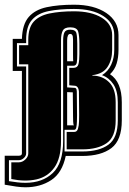

<svg xmlns="http://www.w3.org/2000/svg" viewBox="-37 -662 546 815"><path d="M71 133Q54 133 32 130Q10 127 -17 122V-1H43Q56 -1 56 -11V-361H17V-497H56Q58 -559 85 -590Q112 -621 161.5 -631.5Q211 -642 277 -642Q362 -642 414 -607Q466 -572 466 -513V-450Q466 -418 458 -392Q450 -366 430 -347Q480 -314 480 -228V-151Q480 -67 436 -33.5Q392 0 312 0H242Q227 72 180.5 102.5Q134 133 71 133ZM71 114Q143 114 187 72.5Q231 31 231 -64V-490Q231 -513 236.5 -524.5Q242 -536 261 -536Q284 -536 287.5 -520.5Q291 -505 291 -476V-432Q291 -421 290.5 -412Q290 -403 289 -396Q286 -383 275 -383H248V-291L281 -289Q283 -289 285 -287Q289 -283 289 -274L290 -175V-171Q290 -161 289.5 -146.5Q289 -132 287 -121.5Q285 -111 278 -111H237V-19H312Q384 -19 423.5 -48Q463 -77 463 -151V-228Q463 -276 444.5 -304Q426 -332 396 -343Q422 -359 435 -387.5Q448 -416 448 -450V-513Q448 -564 401.5 -594Q355 -624 277 -624Q216 -624 170 -615Q124 -606 99 -578Q74 -550 74 -493V-479H35V-380H74V-11Q74 0 64 9Q54 18 43 18H1V107Q19 110 36.5 112Q54 114 71 114ZM11 98V27H43Q58 27 70.5 15Q83 3 83 -11V-389H44V-470H83V-493Q83 -545 106.5 -570.5Q130 -596 174 -605Q218 -614 277 -614Q350 -614 394.5 -587Q439 -560 439 -513V-450Q439 -408 419.5 -378Q400 -348 355 -343V-341Q397 -341 425.5 -313.5Q454 -286 454 -228V-151Q454 -81 416 -54.5Q378 -28 312 -28H246V-102H278Q290 -102 294 -115.5Q298 -129 298.5 -146.5Q299 -164 299 -175L298 -274Q297 -283 294.5 -288Q292 -293 289 -295Q285 -298 281 -298L257 -300V-374H275Q292 -374 296 -389.5Q300 -405 300 -432V-476Q300 -509 295 -527.5Q290 -546 261 -546Q237 -546 229.5 -532Q222 -518 222 -490V-64Q222 10 193.5 49.5Q165 89 117.5 99.5Q70 110 11 98ZM248 -402H274Q273 -402 273 -432V-476Q273 -486 273 -494Q273 -502 272 -507Q270 -518 261 -518Q248 -518 248 -490ZM248 -130H277Q274 -132 273.5 -146.5Q273 -161 273 -171V-175L272 -270L248 -271Z"/></svg>

Font: Alumni Sans Collegiate One SC
Style: Regular
Weight: 400
Designer: Robert E. Leuschke
Foundry: Robert E. Leuschke
Version: Version 1.100